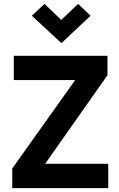

<svg xmlns="http://www.w3.org/2000/svg" viewBox="-20 -968 611 988"><path d="M401 -604 399 -556H51V-681H533V-581L177 -75L159 -125H537V0H43V-101ZM296 -746 144 -887 209 -948 327 -835H263L382 -948L446 -887Z"/></svg>

Font: Gabarito SemiBold
Style: Regular
Weight: 600
Designer: Leandro Assis / Alvaro Franca / Felipe Casaprima
Foundry: Naipe Foundry
Version: Version 1.000